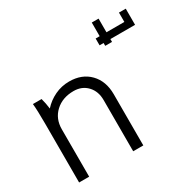

<svg xmlns="http://www.w3.org/2000/svg" viewBox="-173 -988 1182 1171"><g transform="rotate(-30 418.0 -403.0)"><path d="M55.2 -555.2H116.2Q126.5 -518.1 130.9 -480Q165.5 -518.6 213.1 -541.3Q260.7 -564 314.9 -564Q404.3 -564 458.3 -508.3Q512.2 -452.6 512.2 -360.8V0H440.9V-360.8Q440.9 -422.4 404.3 -461.2Q367.7 -500 309.1 -500Q230.5 -500 180.7 -453.9Q130.9 -407.7 130.9 -334V0H60.1V-415Q60.1 -509.8 55.2 -555.2Z M788.6 -710V-775.9H836.4V-662.1H586.4V-710Z M614.7 -642.1V-806.2H662.6V-642.1Z"/></g></svg>

Font: LT Superior
Style: Regular
Weight: 400
Designer: Daniel Lyons
Foundry: LyonsType
Version: Version 1.000